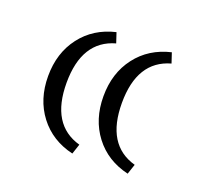

<svg xmlns="http://www.w3.org/2000/svg" viewBox="-75 -490 577 538"><g transform="rotate(20 214.0 -221.0)"><path d="M188 -40Q124 -55 87 -103.5Q50 -152 50 -221Q50 -290 87 -338.5Q124 -387 188 -402L198 -372Q105 -346 105 -221Q105 -96 198 -70ZM353 -40Q289 -55 252 -103.5Q215 -152 215 -221Q215 -290 252 -338.5Q289 -387 353 -402L363 -372Q270 -346 270 -221Q270 -96 363 -70Z"/></g></svg>

Font: Baskervville
Style: Regular
Weight: 400
Designer: Alexis Faudot, Rémi Forte, Morgane Pierson, Rafael Ribas, Tanguy Vanlaeys, Rosalie Wagner, Thomas Huot-Marchand
Foundry: ANRT
Version: Version 1.100